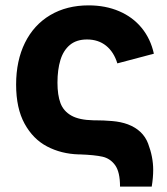

<svg xmlns="http://www.w3.org/2000/svg" viewBox="-20 -575 623 715"><path d="M427 120Q427 65.5 408.8 40.2Q390.5 15 361.5 8.5Q332.5 2 278 0H273Q208 -2 155.5 -29.5Q103 -57 71.5 -114.5Q40 -172 40 -260Q40 -349 73 -415.8Q106 -482.5 167.2 -518.8Q228.5 -555 310 -555Q373 -555 423.8 -533.2Q474.5 -511.5 507.8 -470.8Q541 -430 553 -375L417 -339Q404 -381.5 375 -404.8Q346 -428 304 -428Q265 -428 240.5 -407.8Q216 -387.5 205 -351.5Q194 -315.5 194 -267Q194 -221 205.2 -191Q216.5 -161 245.8 -144.5Q275 -128 328 -127H332Q366.5 -127 398.2 -124.2Q430 -121.5 456 -112Q512.5 -90.5 531.5 -40.5Q550.5 9.5 550.5 57.5Q550.5 87 545 120Z"/></svg>

Font: Vela Sans ExtBd
Style: Regular
Weight: 800
Designer: Principal design: Mikhail Sharanda - project Manrope.
Design modification: Ravid Balaliev
Foundry: Mikhail Sharanda
Version: Version 1.001